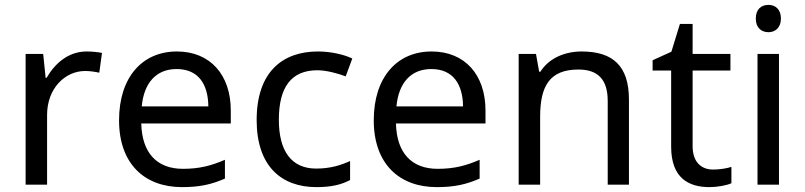

<svg xmlns="http://www.w3.org/2000/svg" viewBox="-20 -757 3298 787"><path d="M335 -546C260 -546 205 -497 171 -438H167L157 -536H85V0H173V-286C173 -394 246 -466 329 -466C347 -466 370 -463 387 -459L398 -540C380 -544 355 -546 335 -546Z M705 -546C563 -546 468 -440 468 -264C468 -85 573 10 726 10C799 10 847 -1 902 -25V-102C846 -78 798 -65 730 -65C623 -65 562 -130 559 -251H926V-304C926 -450 842 -546 705 -546ZM704 -474C793 -474 833 -412 834 -321H561C570 -417 620 -474 704 -474Z M1277 10C1338 10 1379 0 1415 -19V-97C1378 -80 1334 -66 1276 -66C1175 -66 1123 -137 1123 -266C1123 -400 1174 -469 1281 -469C1318 -469 1365 -456 1397 -444L1424 -517C1392 -533 1337 -546 1283 -546C1139 -546 1032 -463 1032 -265C1032 -75 1134 10 1277 10Z M1749 -546C1607 -546 1512 -440 1512 -264C1512 -85 1617 10 1770 10C1843 10 1891 -1 1946 -25V-102C1890 -78 1842 -65 1774 -65C1667 -65 1606 -130 1603 -251H1970V-304C1970 -450 1886 -546 1749 -546ZM1748 -474C1837 -474 1877 -412 1878 -321H1605C1614 -417 1664 -474 1748 -474Z M2364 -546C2296 -546 2230 -519 2195 -463H2190L2177 -536H2106V0H2194V-278C2194 -403 2232 -472 2351 -472C2433 -472 2471 -429 2471 -343V0H2558V-349C2558 -487 2492 -546 2364 -546Z M2903 -62C2854 -62 2819 -93 2819 -158V-468H2974V-536H2819V-659H2767L2732 -545L2655 -510V-468H2731V-156C2731 -26 2804 10 2888 10C2920 10 2959 3 2978 -6V-73C2961 -67 2929 -62 2903 -62Z M3130 -737C3101 -737 3078 -720 3078 -681C3078 -643 3101 -625 3130 -625C3157 -625 3181 -643 3181 -681C3181 -720 3157 -737 3130 -737ZM3173 -536H3085V0H3173Z"/></svg>

Font: Noto Sans Osage
Style: Regular
Weight: 400
Designer: Monotype Design Team
Foundry: Monotype Imaging Inc.
Version: Version 2.002